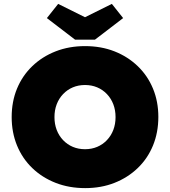

<svg xmlns="http://www.w3.org/2000/svg" viewBox="-20 -957 874 987"><path d="M418 10Q335 10 266 -17Q197 -44 146 -93Q95 -142 67.5 -209Q40 -276 40 -355Q40 -435 67.5 -501.5Q95 -568 146 -617Q197 -666 266 -693Q335 -720 417 -720Q500 -720 568.5 -693Q637 -666 688 -617Q739 -568 766.5 -501.5Q794 -435 794 -356Q794 -276 766.5 -209Q739 -142 688 -93Q637 -44 568.5 -17Q500 10 418 10ZM417 -190Q451 -190 479.5 -202Q508 -214 529.5 -236.5Q551 -259 562.5 -289Q574 -319 574 -355Q574 -391 562.5 -421Q551 -451 529.5 -473.5Q508 -496 479.5 -508Q451 -520 417 -520Q383 -520 354.5 -508Q326 -496 304.5 -473.5Q283 -451 271.5 -421Q260 -391 260 -355Q260 -319 271.5 -289Q283 -259 304.5 -236.5Q326 -214 354.5 -202Q383 -190 417 -190ZM366 -753 221 -864 279 -937 432 -861H402L555 -937L613 -864L468 -753Z"/></svg>

Font: Lexend Deca Black
Style: Regular
Weight: 900
Designer: Bonnie Shaver-Troup, Thomas Jockin
Foundry: Lexend
Version: Version 1.007